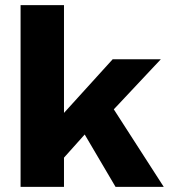

<svg xmlns="http://www.w3.org/2000/svg" viewBox="-20 -732 662 752"><path d="M610 -500 370 -244.4 338.4 -235 195.4 -75.2 193.6 -249 421.4 -500ZM230.6 -712V0H60.6V-712ZM396.2 -349.6 621.4 0H432.6L285.4 -250Z"/></svg>

Font: Work Sans
Style: Regular
Weight: 400
Designer: Wei Huang
Foundry: Wei Huang
Version: Version 2.006; ttfautohint (v1.8.1.43-b0c9)